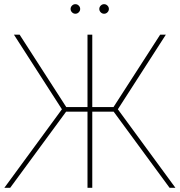

<svg xmlns="http://www.w3.org/2000/svg" viewBox="-20 -892 853 912"><path d="M0.7 0 274.1 -372.9 46.2 -727.3H73.2L294.7 -383.5H395.6V-727.3H418.3V-383.5H519.2L740.8 -727.3H767.8L539.8 -372.9L813.2 0H785.5L519.9 -361.5H418.3V0H395.6V-361.5H294L28.4 0ZM451.7 -849.4Q451.7 -858.7 458.5 -865.4Q465.2 -872.2 474.4 -872.2Q483.7 -872.2 490.4 -865.4Q497.2 -858.7 497.2 -849.4Q497.2 -840.2 490.4 -833.5Q483.7 -826.7 474.4 -826.7Q465.2 -826.7 458.5 -833.5Q451.7 -840.2 451.7 -849.4ZM315.3 -849.4Q315.3 -858.7 322.1 -865.4Q328.8 -872.2 338.1 -872.2Q347.3 -872.2 354 -865.4Q360.8 -858.7 360.8 -849.4Q360.8 -840.2 354 -833.5Q347.3 -826.7 338.1 -826.7Q328.8 -826.7 322.1 -833.5Q315.3 -840.2 315.3 -849.4Z"/></svg>

Font: Inter P Thin
Style: Regular
Weight: 100
Designer: Rasmus Andersson
Foundry: rsms
Version: Version 3.018;git-588b23468